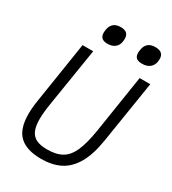

<svg xmlns="http://www.w3.org/2000/svg" viewBox="-223 -1055 1058 1180"><g transform="rotate(30 306.0 -465.0)"><path d="M54.5 -192.5Q54.5 -239 63 -290L131 -725H206.5L140 -309.5Q129.5 -245 129.5 -200Q129.5 -147.5 143.8 -117.2Q158 -87 186.8 -73.8Q215.5 -60.5 262 -60.5Q327 -60.5 367.2 -84Q407.5 -107.5 431.8 -162Q456 -216.5 472 -314.5L536 -725H611.5L541.5 -285Q524.5 -177.5 486.8 -113Q449 -48.5 392.8 -20.2Q336.5 8 259 8Q156.5 8 105.5 -39Q54.5 -86 54.5 -192.5ZM205 -856.5Q205 -867.5 207 -878Q217.5 -938.5 279 -938.5Q308.5 -938.5 322.5 -926Q336.5 -913.5 336.5 -888Q336.5 -878.5 335 -868Q330 -838.5 310 -823.5Q290 -808.5 259 -808.5Q231 -808.5 218 -820.5Q205 -832.5 205 -856.5ZM450 -855Q450 -864 452.5 -879Q463 -938.5 525.5 -938.5Q584.5 -938.5 584.5 -887.5Q584.5 -879 583 -869Q578 -839.5 557.2 -824Q536.5 -808.5 505 -808.5Q476 -808.5 463 -819.8Q450 -831 450 -855Z"/></g></svg>

Font: JuliaMono Light
Style: Italic
Weight: 300
Italic angle: -9°
Monospace: yes
Designer: cormullion
Foundry: corm
Version: Version 0.054; ttfautohint (v1.8.4)